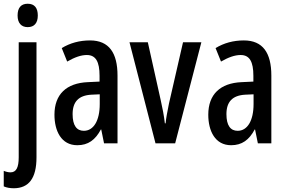

<svg xmlns="http://www.w3.org/2000/svg" viewBox="-37 -766 1530 1026"><path d="M57 -683C57 -643 77 -621 111 -621C146 -621 165 -643 165 -683C165 -723 148 -746 111 -746C75 -746 57 -724 57 -683ZM38 240C116 239 158 188 158 75V-540H63V74C63 129 50 155 19 155C8 155 -5 152 -17 147V230C-1 237 17 240 38 240Z M444 -550C388 -550 337 -536 293 -509L322 -437C362 -460 396 -472 427 -472C475 -472 495 -436 495 -361V-330L432 -327C318 -322 254 -262 254 -153C254 -67 290 10 376 10C434 10 472 -18 502 -74H504L519 0H591V-362C591 -483 546 -550 444 -550ZM451 -260 496 -262V-210C496 -121 463 -67 411 -67C373 -67 351 -95 351 -156C351 -222 383 -256 451 -260Z M794 0H899L1039 -540H941L866 -213C857 -169 850 -132 848 -107H844C839 -150 831 -190 822 -230L753 -540H655Z M1266 -550C1210 -550 1159 -536 1115 -509L1144 -437C1184 -460 1218 -472 1249 -472C1297 -472 1317 -436 1317 -361V-330L1254 -327C1140 -322 1076 -262 1076 -153C1076 -67 1112 10 1198 10C1256 10 1294 -18 1324 -74H1326L1341 0H1413V-362C1413 -483 1368 -550 1266 -550ZM1273 -260 1318 -262V-210C1318 -121 1285 -67 1233 -67C1195 -67 1173 -95 1173 -156C1173 -222 1205 -256 1273 -260Z"/></svg>

Font: Noto Sans Arabic ExtCond Med
Style: Regular
Weight: 500
Width: 2
Designer: Monotype Design Team, Nadine Chahine, Nizar Qandah and Khaled Hosny
Foundry: Monotype Imaging Inc.
Version: Version 2.012